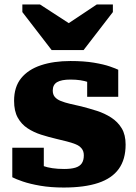

<svg xmlns="http://www.w3.org/2000/svg" viewBox="-20 -827 610 859"><path d="M211 -603H354L485 -773V-807H413L242 -693L333 -694L159 -807H80V-773ZM355 -132Q355 -151 345 -163Q335 -175 317.5 -182Q300 -189 278 -194.5Q256 -200 231 -206Q197 -214 164 -224.5Q131 -235 103.5 -253Q76 -271 59.5 -300.5Q43 -330 43 -376Q43 -438 74.5 -477Q106 -516 163 -535Q220 -554 295 -554Q356 -554 400.5 -546.5Q445 -539 472 -529.5Q499 -520 509 -515V-394H370V-488Q386 -490 394.5 -486Q403 -482 405.5 -475Q408 -468 406.5 -460.5Q405 -453 403 -446Q391 -454 375 -459.5Q359 -465 339.5 -468Q320 -471 295 -471Q255 -471 235.5 -459.5Q216 -448 216 -422Q216 -404 225.5 -393Q235 -382 252.5 -375Q270 -368 293.5 -362.5Q317 -357 344 -351Q379 -342 413.5 -331Q448 -320 477.5 -301Q507 -282 524.5 -253Q542 -224 542 -180Q542 -114 511.5 -71.5Q481 -29 419.5 -8.5Q358 12 265 12Q207 12 160.5 4Q114 -4 82 -15Q50 -26 35 -34V-166H176V-42Q156 -48 145 -58.5Q134 -69 130 -79Q126 -89 129.5 -95Q133 -101 142 -99Q155 -91 173 -84.5Q191 -78 214.5 -74.5Q238 -71 267 -71Q298 -71 317.5 -77Q337 -83 346 -96.5Q355 -110 355 -132Z"/></svg>

Font: Roboto Serif ExtraBold
Style: Regular
Weight: 800
Designer: Greg Gazdowicz
Foundry: Commercial Type
Version: Version 1.008